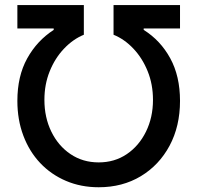

<svg xmlns="http://www.w3.org/2000/svg" viewBox="-20 -748 799 777"><path d="M50.3 -339.8Q50.3 -439.9 90.1 -511.7Q129.9 -583.5 197.3 -627V-632.8H50.3V-727.5H319.3V-607.4Q275.4 -589.4 239 -551Q202.6 -512.7 181.2 -459.7Q159.7 -406.7 159.7 -343.8Q159.7 -272.9 187.7 -215.3Q215.8 -157.7 265.4 -124.3Q314.9 -90.8 379.4 -90.8Q443.8 -90.8 493.2 -124.3Q542.5 -157.7 570.8 -215.3Q599.1 -272.9 599.1 -343.8Q599.1 -406.7 577.6 -459.7Q556.2 -512.7 520 -551Q483.9 -589.4 439.5 -607.4V-727.5H708.5V-632.8H561.5V-627Q629.4 -584.5 668.9 -512.2Q708.5 -439.9 708.5 -339.8Q708.5 -237.3 666.3 -158.4Q624 -79.6 549.8 -34.9Q475.6 9.8 379.4 9.8Q307.6 9.8 247.3 -15.9Q187 -41.5 142.8 -88.1Q98.6 -134.8 74.5 -199Q50.3 -263.2 50.3 -339.8Z"/></svg>

Font: Inter 20pt Medium
Style: Regular
Weight: 500
Version: Version 4.001;git-66647c0bb